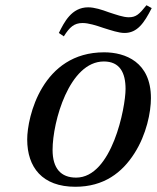

<svg xmlns="http://www.w3.org/2000/svg" viewBox="-20 -702 600 734"><path d="M205 -576 224 -563C246 -598 263 -614 296 -614C318 -614 347 -605 376 -595C405 -586 434 -576 456 -576C505 -576 531 -614 560 -671L540 -682C512 -647 500 -636 472 -636C451 -636 424 -646 396 -655C369 -665 341 -674 317 -674C253 -674 225 -616 205 -576ZM84 -169C84 -62 142 12 268 12C377 12 447 -42 494 -116C540 -188 557 -273 557 -327C557 -465 459 -502 378 -502C141 -502 84 -255 84 -169ZM181 -129C181 -237 245 -467 377 -467C438 -467 460 -424 460 -362C460 -291 408 -23 271 -23C213 -23 181 -58 181 -129Z"/></svg>

Font: Heuristica
Style: Italic
Weight: 400
Italic angle: -13°
Version: Version 1.0.1